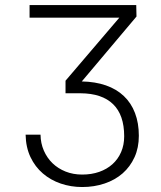

<svg xmlns="http://www.w3.org/2000/svg" viewBox="-20 -731 640 761"><path d="M453.1 -661.1H97.2V-710.9H520L521 -665.5L304.2 -408.2Q357.4 -407.2 399.7 -392.6Q441.9 -377.9 470.9 -350.3Q500 -322.8 515.1 -283Q530.3 -243.2 530.3 -192.9Q530.3 -145.5 513.2 -107.9Q496.1 -70.3 466.1 -43.9Q436 -17.6 394.8 -3.7Q353.5 10.3 305.7 10.3Q261.2 10.3 220.9 -3.4Q180.7 -17.1 149.9 -43.5Q119.1 -69.8 100.8 -108.4Q82.5 -147 81.5 -197.3H140.6Q141.1 -163.1 153.8 -134Q166.5 -105 188.2 -84Q210 -63 240 -51Q270 -39.1 305.7 -39.1Q342.8 -39.1 373.3 -49.8Q403.8 -60.5 425.8 -80.3Q447.8 -100.1 460 -128.2Q472.2 -156.2 472.2 -190.9Q472.2 -275.4 428.2 -318.1Q384.3 -360.8 299.3 -361.3H239.7V-411.1Z"/></svg>

Font: Roboto Mono Light
Style: Regular
Weight: 300
Designer: Google
Version: Version 2.000985; 2015; ttfautohint (v1.3)